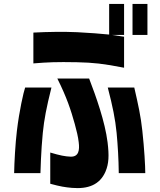

<svg xmlns="http://www.w3.org/2000/svg" viewBox="-20 -880 816 978"><path d="M655 -702H731V-860H655ZM52 2H186C186 2 189 -116 198 -203C205 -272 216 -330 242 -434H108C100 -411 78 -315 66 -213C58 -147 53 -54 52 2ZM150 -557C224 -563 266 -565 372 -563C456 -561 505 -556 612 -535V-693C602 -695 581 -698 551 -702H612V-860H536V-704C494 -708 437 -713 373 -716C304 -719 225 -718 150 -714ZM236 56C287 70 312 74 347 77C429 84 488 61 517 -5C535 -47 536 -88 528 -155C515 -260 469 -389 434 -480H272C320 -384 341 -320 361 -248C370 -215 378 -183 381 -155C386 -115 381 -81 340 -82C312 -83 286 -88 236 -103ZM529 -434C554 -338 567 -274 574 -203C580 -139 584 -73 585 2H720C720 -34 715 -123 705 -214C697 -289 684 -347 664 -434Z"/></svg>

Font: コーポレート・ロゴ ver3 Bold
Style: Regular
Weight: 700
Designer: [KANA_main] LOGOTYPE.JP [Source Han Sans] Ryoko NISHIZUKA 西塚涼子 (kana, bopomofo & ideographs); Paul D. Hunt (Latin, Greek
Version: Version 12.001;FEAKit 1.0